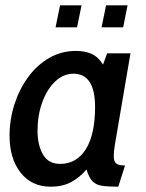

<svg xmlns="http://www.w3.org/2000/svg" viewBox="-20 -694 550 724"><path d="M171.5 10Q99 10 57.5 -43.2Q16 -96.5 16 -182Q16 -242.5 34.2 -299.8Q52.5 -357 85.8 -402.8Q119 -448.5 165 -475.2Q211 -502 267 -502Q299.5 -502 324.8 -491Q350 -480 368.5 -450.5L384 -493H472L413 -147Q409 -123.5 409 -105.5Q409 -84 418.8 -77Q428.5 -70 451.5 -70L426 10Q387.5 10 364.5 6.5Q341.5 3 328.5 -10.8Q315.5 -24.5 306 -55Q281.5 -25.5 249 -7.8Q216.5 10 171.5 10ZM207 -76Q268.5 -76 303.5 -131.2Q338.5 -186.5 338.5 -290.5Q338.5 -416 257 -416Q218.5 -416 187.8 -386.5Q157 -357 139.2 -307.8Q121.5 -258.5 121.5 -200.5Q121.5 -147.5 141.8 -111.8Q162 -76 207 -76ZM189.5 -591 206.5 -674H287.5L270.5 -591ZM363 -591 380 -674H461L444.5 -591Z"/></svg>

Font: Cabin Condensed Medium
Style: Italic
Weight: 500
Width: 3
Italic angle: -10°
Designer: Pablo Impallari
Foundry: Pablo Impallari. http://www.impallari.com Igino Marini. http://www.ikern.com
Version: Version 3.001; ttfautohint (v1.8.3)